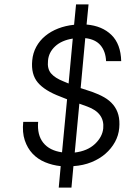

<svg xmlns="http://www.w3.org/2000/svg" viewBox="-20 -751 615 876"><path d="M400 -332Q431 -321 455.5 -307Q480 -293 496.5 -273Q513 -253 520 -227Q527 -201 524 -167Q521 -133 504.5 -103Q488 -73 461 -49.5Q434 -26 397 -11Q360 4 315 7L306 105H248L257 7Q219 3 185.5 -11Q152 -25 128.5 -50Q105 -75 93 -111Q81 -147 86 -195H154Q149 -135 177.5 -99.5Q206 -64 263 -56L286 -298L256 -310Q184 -337 152.5 -374.5Q121 -412 127 -475Q130 -509 145.5 -537.5Q161 -566 186.5 -587Q212 -608 245.5 -621Q279 -634 318 -638L327 -731H384L375 -639Q446 -633 488.5 -591.5Q531 -550 533 -472H464Q462 -517 438.5 -544.5Q415 -572 369 -577L348 -349ZM451 -165Q458 -236 378 -265L342 -278L321 -55Q379 -62 413 -94Q447 -126 451 -165ZM199 -474Q195 -437 213 -416Q231 -395 269 -380L293 -370L312 -575Q261 -567 231.5 -539.5Q202 -512 199 -474Z"/></svg>

Font: Karla Tamil Inclined
Style: Regular
Weight: 400
Designer: Jonathan Pinhorn
Foundry: Jonathan Pinhorn
Version: Version 1.001